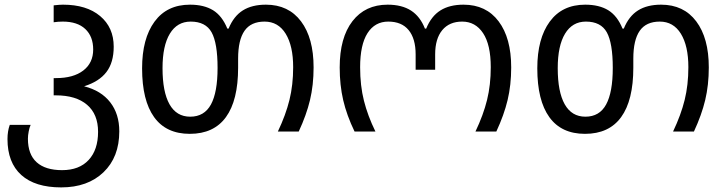

<svg xmlns="http://www.w3.org/2000/svg" viewBox="-20 -566 3125 826"><path d="M210.9 -543Q235.8 -545.9 251 -545.9Q352.5 -545.9 410.9 -496.8Q469.2 -447.8 469.2 -365.2Q469.2 -296.9 437.7 -255.9Q406.2 -214.8 341.8 -194.8Q415 -176.3 454.1 -126Q493.2 -75.7 493.2 -1Q493.2 109.9 425.3 175Q357.4 240.2 243.2 240.2Q130.9 240.2 71.5 186.8Q12.2 133.3 12.2 32.2Q12.2 -1.5 22 -28.8H111.8Q106.9 -18.1 103.5 -0.7Q100.1 16.6 100.1 30.8Q100.1 98.1 137.7 132.1Q175.3 166 247.1 166Q320.8 166 361.3 122.3Q401.9 78.6 401.9 1Q401.9 -74.7 354.5 -115.2Q307.1 -155.8 220.2 -155.8H210.9V-230H221.2Q295.9 -230 338.4 -262.7Q380.9 -295.4 380.9 -353Q380.9 -409.2 346.9 -441.2Q313 -473.1 250 -473.1Q229 -473.1 210.9 -470.2Z M916 -273.9Q916 -380.4 890.4 -426.8Q864.7 -473.1 800.3 -473.1Q742.2 -473.1 710.7 -421.1Q679.2 -369.1 679.2 -272.9Q679.2 -170.9 709.2 -117.4Q739.3 -64 798.3 -64Q858.9 -64 887.5 -116.5Q916 -168.9 916 -273.9ZM1004.4 -274.9Q1004.4 -134.3 952.1 -62.3Q899.9 9.8 796.4 9.8Q694.8 9.8 643.1 -62Q591.3 -133.8 591.3 -272Q591.3 -399.9 644.8 -472.9Q698.2 -545.9 797.4 -545.9Q857.4 -545.9 896.5 -522Q935.5 -498 958 -442.9H963.4Q985.4 -496.6 1024.7 -521.2Q1064 -545.9 1124 -545.9Q1221.2 -545.9 1275.1 -474.1Q1329.1 -402.3 1329.1 -275.9Q1329.1 -200.2 1313.7 -135.7Q1298.3 -71.3 1265.1 0H1175.3Q1209.5 -71.8 1225.3 -136.2Q1241.2 -200.7 1241.2 -276.9Q1241.2 -368.7 1209 -420.9Q1176.8 -473.1 1118.2 -473.1Q1059.6 -473.1 1032 -433.6Q1004.4 -394 1004.4 -314Z M1974.1 -545.9Q2071.3 -545.9 2125.2 -474.1Q2179.2 -402.3 2179.2 -275.9Q2179.2 -200.2 2163.8 -135.7Q2148.4 -71.3 2115.2 0H2025.4Q2059.6 -71.8 2075.4 -136.2Q2091.3 -200.7 2091.3 -276.9Q2091.3 -373.5 2058.3 -423.3Q2025.4 -473.1 1968.3 -473.1Q1913.1 -473.1 1882.6 -436.3Q1852.1 -399.4 1852.1 -332V-266.1H1768.1V-332Q1768.1 -399.9 1738 -436.5Q1708 -473.1 1650.4 -473.1Q1592.8 -473.1 1561 -423.3Q1529.3 -373.5 1529.3 -276.9Q1529.3 -197.3 1545.7 -132.6Q1562 -67.9 1595.2 0H1505.4Q1471.7 -69.8 1456.5 -135Q1441.4 -200.2 1441.4 -275.9Q1441.4 -403.8 1496.3 -474.9Q1551.3 -545.9 1647.5 -545.9Q1709 -545.9 1748.3 -520.5Q1787.6 -495.1 1808.1 -442.9H1813.5Q1835.4 -496.6 1874.8 -521.2Q1914.1 -545.9 1974.1 -545.9Z M2616.2 -273.9Q2616.2 -380.4 2590.6 -426.8Q2564.9 -473.1 2500.5 -473.1Q2442.4 -473.1 2410.9 -421.1Q2379.4 -369.1 2379.4 -272.9Q2379.4 -170.9 2409.4 -117.4Q2439.5 -64 2498.5 -64Q2559.1 -64 2587.6 -116.5Q2616.2 -168.9 2616.2 -273.9ZM2704.6 -274.9Q2704.6 -134.3 2652.3 -62.3Q2600.1 9.8 2496.6 9.8Q2395 9.8 2343.3 -62Q2291.5 -133.8 2291.5 -272Q2291.5 -399.9 2345 -472.9Q2398.4 -545.9 2497.6 -545.9Q2557.6 -545.9 2596.7 -522Q2635.7 -498 2658.2 -442.9H2663.6Q2685.5 -496.6 2724.9 -521.2Q2764.2 -545.9 2824.2 -545.9Q2921.4 -545.9 2975.3 -474.1Q3029.3 -402.3 3029.3 -275.9Q3029.3 -200.2 3013.9 -135.7Q2998.5 -71.3 2965.3 0H2875.5Q2909.7 -71.8 2925.5 -136.2Q2941.4 -200.7 2941.4 -276.9Q2941.4 -368.7 2909.2 -420.9Q2877 -473.1 2818.4 -473.1Q2759.8 -473.1 2732.2 -433.6Q2704.6 -394 2704.6 -314Z"/></svg>

Font: NotoPenekeko
Style: Regular
Weight: 400
Designer: Monotype Design team
Foundry: Monotype Imaging Inc.
Version: Version 1.04